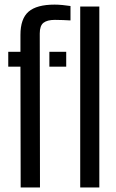

<svg xmlns="http://www.w3.org/2000/svg" viewBox="-20 -829 514 849"><path d="M16.5 -534.3V-600H70.4V-674.7Q70.4 -746.4 106.4 -777.5Q142.5 -808.6 221.4 -808.6Q236.6 -808.6 256.2 -806.8Q275.7 -805 291.7 -802.4V-738.7Q276.9 -739.5 259.5 -740.3Q242.1 -741.1 222.6 -741.1Q189 -741.1 172.4 -728.3Q155.8 -715.5 155.8 -680.8L156.8 0H71.4L70.4 -534.3ZM198.3 -534.3V-600H272.8V-534.3ZM334.7 0V-800H419.2V0Z"/></svg>

Font: Big Shoulders Stencil Text SC Thin
Style: Regular
Weight: 100
Designer: Patric King
Foundry: XO Type Co
Version: Version 2.001